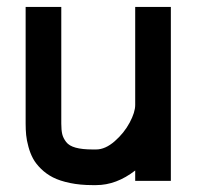

<svg xmlns="http://www.w3.org/2000/svg" viewBox="-20 -520 565 552"><path d="M156.2 -164.6Q156.2 -146 158.9 -134.5Q161.6 -123 170.2 -111.8Q178.7 -100.6 197.5 -95.5Q216.3 -90.3 246.1 -90.3H256.3Q282.7 -90.3 309.8 -114Q336.9 -137.7 352.8 -167.5Q368.7 -197.3 368.7 -218.3V-500H471.2V0H368.7V-29.8Q314.5 12.2 256.3 12.2H246.1Q210.4 12.2 181.2 6.1Q151.9 0 132.3 -10Q112.8 -20 97.9 -34.7Q83 -49.3 75 -64.2Q66.9 -79.1 61.8 -97.9Q56.6 -116.7 55.2 -131.8Q53.7 -147 53.7 -164.6V-500H156.2Z"/></svg>

Font: Anka/Coder Condensed
Style: Bold
Weight: 700
Width: 4
Monospace: yes
Version: Version 001.100